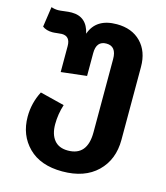

<svg xmlns="http://www.w3.org/2000/svg" viewBox="-114 -634 815 942"><g transform="rotate(15 294.0 -162.5)"><path d="M363 -546Q440 -546 485.5 -499.5Q531 -453 531 -374V-4Q531 97 467 159Q403 221 290 221Q179 221 118 160Q57 99 57 5Q57 -64 89 -126L213 -95Q197 -45 197 6Q197 57 220.5 86Q244 115 290 115Q389 115 389 -4V-376Q389 -441 338 -441Q287 -441 287 -379V-263L157 -248V-380Q157 -430 114 -430Q107 -430 91.5 -428Q76 -426 67 -426Q36 -426 16 -441L31 -544Q48 -538 66 -538Q76 -538 97.5 -541Q119 -544 134 -544Q211 -544 229 -462Q258 -546 363 -546Z"/></g></svg>

Font: FiraGO SemiBold
Style: Regular
Weight: 600
Designer: bBox Type
Foundry: bBox Type GmbH
Version: Version 1.001;PS 001.001;hotconv 1.0.88;makeotf.lib2.5.64775